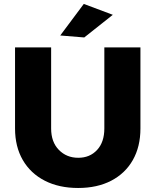

<svg xmlns="http://www.w3.org/2000/svg" viewBox="-20 -941 789 974"><path d="M239.4 -289.3Q239.4 -220.6 278.6 -180.6Q317.7 -140.6 377 -140.6Q435.9 -140.6 472.6 -180.4Q509.3 -220.1 509.3 -289.3V-700.6H692.4V-289.3Q692.4 -197.1 653.9 -129.2Q615.3 -61.3 544.4 -24.4Q473.4 12.6 376.4 12.6Q279 12.6 207 -24.4Q135 -61.3 95.6 -129.2Q56.3 -197.1 56.3 -289.3V-700.6H239.4ZM405.1 -921.1 552.3 -865.9 407.4 -751 285.6 -761Z"/></svg>

Font: Alexandria
Style: Regular
Weight: 400
Designer: Mohamed Gaber
Foundry: Kief Type Foundry
Version: Version 5.100